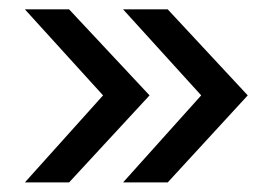

<svg xmlns="http://www.w3.org/2000/svg" viewBox="-20 -460 572 403"><path d="M32.2 -77.1 196.3 -259.8 32.2 -440.4H125L293.9 -259.8L125 -77.1ZM238.3 -77.1 402.3 -259.8 238.3 -440.4H332L500 -259.8L332 -77.1Z"/></svg>

Font: GenEi M Gothic v2 Regular
Style: Regular
Weight: 400
Version: Version 2.0